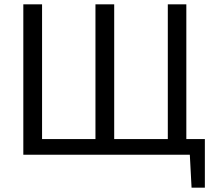

<svg xmlns="http://www.w3.org/2000/svg" viewBox="-20 -710 992 881"><path d="M920 -72V151H859L851 0H87V-690H173V-72H418V-690H504V-72H750V-690H835V-72Z"/></svg>

Font: Exo 2.0
Style: Regular
Weight: 400
Designer: Natanael Gama
Version: Version 1.001;PS 001.001;hotconv 1.0.70;makeotf.lib2.5.58329